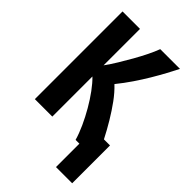

<svg xmlns="http://www.w3.org/2000/svg" viewBox="-257 -791 1073 1073"><g transform="rotate(45 280.0 -254.0)"><path d="M402 185V0H372Q361 -39 340.5 -84Q320 -129 294.5 -173Q269 -217 241.5 -254.5Q214 -292 188 -317V0H50V-693H188V-405Q211 -437 234 -474.5Q257 -512 279 -551Q301 -590 319 -626.5Q337 -663 348 -693H504Q489 -663 468.5 -625Q448 -587 423 -545Q398 -503 368.5 -459.5Q339 -416 305 -374Q339 -342 369.5 -300Q400 -258 428.5 -210.5Q457 -163 482 -114H530V185Z"/></g></svg>

Font: Ubuntu Sans Mono
Style: Bold
Weight: 700
Monospace: yes
Designer: Dalton Maag Ltd
Foundry: Dalton Maag Ltd
Version: Version 1.006